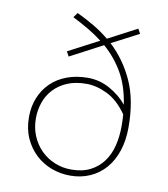

<svg xmlns="http://www.w3.org/2000/svg" viewBox="-82 -792 765 873"><g transform="rotate(10 300.0 -355.0)"><path d="M300 12Q255 12 213.5 -3.5Q172 -19 140 -49Q108 -79 89 -121.5Q70 -164 70 -218Q70 -267 86.5 -307.5Q103 -348 133 -377.5Q163 -407 206.5 -423.5Q250 -440 304 -440Q358 -440 405.5 -413.5Q453 -387 485 -348Q472 -434 437 -494Q402 -554 350 -599L200 -520L188 -542L329 -616Q298 -640 263 -660.5Q228 -681 190 -700L206 -722Q248 -702 285.5 -680Q323 -658 357 -630L490 -700L502 -678L377 -613Q444 -551 484 -463.5Q524 -376 524 -250Q524 -190 508 -141.5Q492 -93 462.5 -59Q433 -25 391.5 -6.5Q350 12 300 12ZM300 -16Q351 -16 387.5 -34.5Q424 -53 447.5 -85Q471 -117 481.5 -159.5Q492 -202 492 -250Q492 -264 491.5 -277.5Q491 -291 490 -304Q448 -364 398 -388Q348 -412 302 -412Q251 -412 213.5 -396Q176 -380 151 -353Q126 -326 114 -291Q102 -256 102 -218Q102 -174 117.5 -137Q133 -100 160 -73Q187 -46 223 -31Q259 -16 300 -16Z"/></g></svg>

Font: Source Code Pro ExtraLight
Style: Regular
Weight: 200
Monospace: yes
Designer: Paul D. Hunt, Teo Tuominen
Foundry: Adobe Systems Incorporated
Version: Version 2.030;PS 1.000;hotconv 16.6.51;makeotf.lib2.5.65220